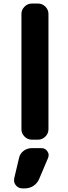

<svg xmlns="http://www.w3.org/2000/svg" viewBox="-20 -793 376 1062"><path d="M210 26.4Q230.5 26.4 242.2 43.9Q249 53.7 249 64.5Q249 72.3 246.1 80.1L197.3 195.3Q187.5 219.7 166 234.4Q144.5 249 118.2 249H103.5Q81.1 249 67.4 231.4Q57.6 218.8 57.6 204.1Q57.6 198.2 58.6 193.4L85 82Q89.8 57.6 109.9 42Q129.9 26.4 155.3 26.4ZM156.2 -20.5Q132.8 -20.5 115.7 -37.6Q98.6 -54.7 98.6 -78.1V-715.8Q98.6 -739.3 115.7 -756.3Q132.8 -773.4 156.2 -773.4H190.4Q213.9 -773.4 231 -756.3Q248 -739.3 248 -715.8V-78.1Q248 -54.7 231 -37.6Q213.9 -20.5 190.4 -20.5Z"/></svg>

Font: Gen Jyuu Gothic Bold
Style: Bold
Weight: 700
Designer: [Source Han Sans]
Ryoko NISHIZUKA  (kana & ideographs); Paul D. Hunt (Latin, Greek & Cyrillic); Wenlong ZHANG  (bopomofo
Version: Version 1.002.20150607